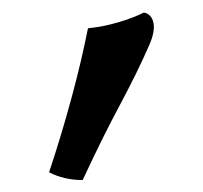

<svg xmlns="http://www.w3.org/2000/svg" viewBox="-20 -736 331 313"><path d="M214.5 -715.6Q227.2 -713 230.1 -699Q233.1 -685.1 223.6 -663.1Q203.8 -617.7 175.1 -564.2Q146.4 -510.7 114.8 -442.5Q84.4 -442.5 60 -455.1Q80.1 -515.5 96.5 -576.1Q112.9 -636.7 123.4 -689.9Q148.3 -692.4 173.1 -699.7Q197.8 -707 214.5 -715.6Z"/></svg>

Font: Vollkorn
Style: Regular
Weight: 400
Designer: Friedrich Althausen
Foundry: Friedrich Althausen
Version: Version 5.001